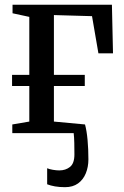

<svg xmlns="http://www.w3.org/2000/svg" viewBox="-20 -552 515 796"><path d="M249.5 224Q227 224 208.2 220.8Q189.5 217.5 175.5 212V145.5Q184.5 149.5 199.2 152Q214 154.5 226 154.5Q252 154.5 270.2 140Q288.5 125.5 288.5 88Q288.5 64.5 288 41Q287.5 17.5 285.5 0H31V-36L101.5 -48V-195.5H30V-241.5H101.5V-482L32 -497V-532.5H444L448.5 -331H388L361.5 -485L203.5 -489.5V-241.5H331.5V-195.5H203.5V-48L332.5 -36Q339.5 -10 343 28Q346.5 66 346.5 109Q346.5 140 335.8 166.5Q325 193 303.5 208.5Q282 224 249.5 224Z"/></svg>

Font: Merriweather 72pt
Style: Regular
Weight: 400
Version: Version 2.100